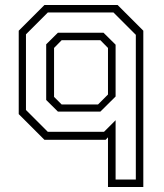

<svg xmlns="http://www.w3.org/2000/svg" viewBox="-20 -560 656 769"><path d="M554 189H412.5V-10L403 0H158L55 -103V-437L158 -540H451L554 -437ZM524 159V-420.5L434.5 -510H171.5L84 -422.5V-119.5L171.5 -32H396.5L443 -78.5V159ZM372.5 -141.5 412.5 -181.5V-368L382 -399H227L196.5 -368V-172L227 -141.5ZM382 -113H212L165 -159.5V-382.5L212 -429H394.5L443 -381V-173.5Z"/></svg>

Font: Tourney Thin Light
Style: Regular
Weight: 300
Version: Version 1.015